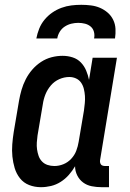

<svg xmlns="http://www.w3.org/2000/svg" viewBox="-20 -770 540 798"><path d="M150 8Q124 8 101 -1Q78 -10 63 -29Q48 -48 41 -71.5Q34 -95 31.5 -119.5Q29 -144 31 -170Q33 -196 37 -221L59 -351Q63 -374 69.5 -396.5Q76 -419 87 -440.5Q98 -462 114 -480.5Q130 -499 150.5 -512.5Q171 -526 194 -532Q217 -538 240 -538Q262 -538 282 -531.5Q302 -525 316 -510.5Q330 -496 338 -477Q346 -458 350 -438L365 -530H466L396 -105Q395 -100 396 -95Q397 -90 399.5 -86.5Q402 -83 407 -81.5Q412 -80 417 -80H433V8H402Q381 8 361 4Q341 0 325.5 -11.5Q310 -23 301 -41Q292 -59 292 -79Q281 -60 266 -43Q251 -26 232 -14Q213 -2 192 3Q171 8 150 8ZM206 -80Q225 -80 243.5 -87.5Q262 -95 276 -110Q290 -125 297 -143.5Q304 -162 307 -181L329 -311Q331 -326 332.5 -341.5Q334 -357 333 -371.5Q332 -386 328.5 -400.5Q325 -415 317 -426.5Q309 -438 296 -444Q283 -450 268 -450Q247 -450 226.5 -441Q206 -432 191.5 -415Q177 -398 169 -378Q161 -358 158 -337L136 -207Q134 -193 133 -178Q132 -163 134 -149Q136 -135 140.5 -122Q145 -109 154.5 -99Q164 -89 177.5 -84.5Q191 -80 206 -80ZM131 -610Q135 -631 143 -651Q151 -671 165 -688Q179 -705 197 -717.5Q215 -730 235.5 -737.5Q256 -745 276.5 -747.5Q297 -750 318 -750Q338 -750 358 -747.5Q378 -745 395.5 -737.5Q413 -730 427.5 -717.5Q442 -705 450.5 -687.5Q459 -670 460 -650Q461 -630 458 -610H371Q374 -624 370.5 -637.5Q367 -651 357 -659.5Q347 -668 333.5 -671.5Q320 -675 305 -675Q291 -675 276.5 -671.5Q262 -668 249 -659.5Q236 -651 228 -637.5Q220 -624 218 -610Z"/></svg>

Font: Iosevka Slab Semibold
Style: Italic
Weight: 600
Italic angle: -9°
Monospace: yes
Designer: Belleve Invis
Foundry: Belleve Invis
Version: Version 11.1.1; ttfautohint (v1.8.3)